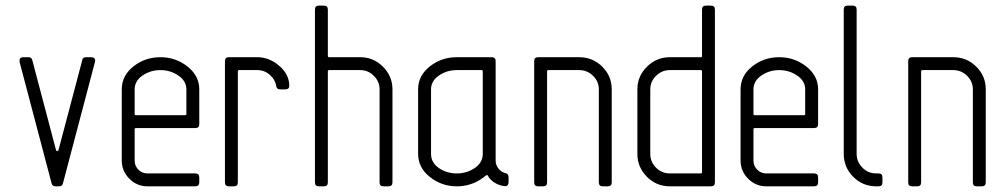

<svg xmlns="http://www.w3.org/2000/svg" viewBox="-20 -656 3536 676"><path d="M93.8 -443.8 177.2 -127.9Q177.2 -124.5 181.2 -124.5Q185.1 -124.5 186 -127.9L269.5 -443.8Q270.5 -454.6 283.2 -454.6H299.8Q314.9 -454.6 314.9 -443.4Q314.9 -439 314 -436.5L201.7 -10.7Q199.2 0 188 0H175.3Q164.6 0 161.6 -10.7L49.3 -436.5Q48.8 -439 48.8 -442.9Q48.8 -454.6 63.5 -454.6H80.1Q91.3 -454.6 93.8 -443.8Z M544.9 -409.2Q509.8 -409.2 481.9 -390.1Q454.1 -371.1 454.1 -341.3V-254.9Q454.1 -250.5 458.5 -250.5H631.8Q636.2 -250.5 636.2 -254.9V-341.3Q636.2 -371.1 607.9 -390.1Q579.6 -409.2 544.9 -409.2ZM544.9 -454.6Q598.6 -454.6 640.1 -421.9Q681.6 -389.2 681.6 -341.3V-218.8Q681.6 -205.1 667.5 -205.1H458.5Q454.1 -205.1 454.1 -200.7V-90.8Q454.1 -71.8 467.3 -58.6Q480.5 -45.4 499.5 -45.4H667.5Q681.6 -45.4 681.6 -31.7V-13.7Q681.6 0 667.5 0H499.5Q461.9 0 435.3 -26.9Q408.7 -53.7 408.7 -90.8V-341.3Q408.7 -389.6 449.7 -422.1Q490.7 -454.6 544.9 -454.6Z M886.2 -454.6Q927.7 -454.6 963.1 -424.3Q998.5 -394 998.5 -354Q998.5 -341.3 984.4 -341.3H966.3Q954.1 -341.3 952.6 -353Q949.2 -375.5 930.2 -392.3Q911.1 -409.2 886.2 -409.2H821.8Q817.4 -409.2 817.4 -404.8V-13.7Q817.4 0 803.7 0H785.6Q772 0 772 -13.7V-440.9Q772 -454.6 785.6 -454.6Z M1248.5 -454.6Q1294.9 -454.6 1328.4 -421.1Q1361.8 -387.7 1361.8 -341.3V-13.7Q1361.8 0 1347.7 0H1330.1Q1316.4 0 1316.4 -13.7V-341.3Q1316.4 -369.1 1296.1 -389.2Q1275.9 -409.2 1248.5 -409.2H1138.7Q1134.3 -409.2 1134.3 -404.8V-13.7Q1134.3 0 1120.6 0H1102.5Q1088.9 0 1088.9 -13.7V-622.6Q1088.9 -636.2 1102.5 -636.2H1120.6Q1134.3 -636.2 1134.3 -622.6V-459Q1134.3 -454.6 1138.7 -454.6Z M1452.1 -341.3Q1452.1 -389.6 1493.2 -422.1Q1534.2 -454.6 1588.4 -454.6H1710.9Q1725.1 -454.6 1725.1 -440.9V-90.8Q1725.1 -74.7 1735.1 -62.3Q1745.1 -49.8 1759.8 -46.4Q1770.5 -43.9 1770.5 -32.7V-15.6Q1770.5 2 1753.4 -1Q1734.9 -3.9 1719.7 -13.9Q1704.6 -23.9 1697.3 -38.1Q1696.8 -39.6 1695.3 -39.6Q1693.8 -39.6 1691.9 -38.6Q1689.9 -37.6 1688.5 -36.4Q1687 -35.2 1685.1 -33.7Q1683.1 -32.2 1682.6 -31.7Q1641.1 0 1588.4 0Q1534.7 0 1493.4 -33Q1452.1 -65.9 1452.1 -114.3ZM1588.4 -45.4Q1623.5 -45.4 1651.6 -64.5Q1679.7 -83.5 1679.7 -114.3V-404.8Q1679.7 -409.2 1675.3 -409.2H1588.4Q1553.2 -409.2 1525.4 -390.1Q1497.6 -371.1 1497.6 -341.3V-114.3Q1497.6 -83.5 1525.1 -64.5Q1552.7 -45.4 1588.4 -45.4Z M2019.5 -454.6Q2066.9 -454.6 2100.3 -421.4Q2133.8 -388.2 2133.8 -341.3V-13.7Q2133.8 0 2119.6 0H2102.1Q2088.4 0 2088.4 -13.7V-341.3Q2088.4 -369.1 2067.9 -389.2Q2047.4 -409.2 2019.5 -409.2H1910.6Q1906.2 -409.2 1906.2 -404.8V-13.7Q1906.2 0 1892.6 0H1874.5Q1860.8 0 1860.8 -13.7V-440.9Q1860.8 -454.6 1874.5 -454.6Z M2224.1 -341.3Q2224.1 -387.7 2257.8 -421.1Q2291.5 -454.6 2338.4 -454.6H2447.3Q2451.7 -454.6 2451.7 -459V-622.6Q2451.7 -636.2 2465.3 -636.2H2482.9Q2497.1 -636.2 2497.1 -622.6V-13.7Q2497.1 0 2482.9 0H2338.4Q2291 0 2257.6 -33.7Q2224.1 -67.4 2224.1 -114.3ZM2269.5 -114.3Q2269.5 -85.9 2289.8 -65.7Q2310.1 -45.4 2338.4 -45.4H2447.3Q2451.7 -45.4 2451.7 -49.8V-404.8Q2451.7 -409.2 2447.3 -409.2H2338.4Q2310.5 -409.2 2290 -389.2Q2269.5 -369.1 2269.5 -341.3Z M2723.6 -409.2Q2688.5 -409.2 2660.6 -390.1Q2632.8 -371.1 2632.8 -341.3V-254.9Q2632.8 -250.5 2637.2 -250.5H2810.5Q2814.9 -250.5 2814.9 -254.9V-341.3Q2814.9 -371.1 2786.6 -390.1Q2758.3 -409.2 2723.6 -409.2ZM2723.6 -454.6Q2777.3 -454.6 2818.8 -421.9Q2860.4 -389.2 2860.4 -341.3V-218.8Q2860.4 -205.1 2846.2 -205.1H2637.2Q2632.8 -205.1 2632.8 -200.7V-90.8Q2632.8 -71.8 2646 -58.6Q2659.2 -45.4 2678.2 -45.4H2846.2Q2860.4 -45.4 2860.4 -31.7V-13.7Q2860.4 0 2846.2 0H2678.2Q2640.6 0 2614 -26.9Q2587.4 -53.7 2587.4 -90.8V-341.3Q2587.4 -389.6 2628.4 -422.1Q2669.4 -454.6 2723.6 -454.6Z M3064.9 0Q3017.6 0 2984.1 -33.4Q2950.7 -66.9 2950.7 -114.3V-622.6Q2950.7 -636.2 2964.4 -636.2H2982.4Q2996.1 -636.2 2996.1 -622.6V-114.3Q2996.1 -85.9 3016.4 -65.7Q3036.6 -45.4 3064.9 -45.4H3073.2Q3086.9 -45.4 3086.9 -31.7V-13.7Q3086.9 0 3073.2 0Z M3336.4 -454.6Q3383.8 -454.6 3417.2 -421.4Q3450.7 -388.2 3450.7 -341.3V-13.7Q3450.7 0 3436.5 0H3418.9Q3405.3 0 3405.3 -13.7V-341.3Q3405.3 -369.1 3384.8 -389.2Q3364.3 -409.2 3336.4 -409.2H3227.5Q3223.1 -409.2 3223.1 -404.8V-13.7Q3223.1 0 3209.5 0H3191.4Q3177.7 0 3177.7 -13.7V-440.9Q3177.7 -454.6 3191.4 -454.6Z"/></svg>

Font: GOSTRUS
Style: type A
Weight: 200
Designer: Юрий и Татьяна Кривогуз
Version: Version 01.0